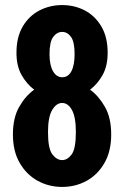

<svg xmlns="http://www.w3.org/2000/svg" viewBox="-20 -727 490 758"><path d="M225.5 11Q173 11 128.8 -13.2Q84.5 -37.5 57.8 -83.8Q31 -130 31 -196Q31 -262 55.8 -305.2Q80.5 -348.5 115 -373Q85.5 -395 65.2 -430.8Q45 -466.5 45 -518.5Q45 -580.5 69.8 -622.5Q94.5 -664.5 135.8 -685.8Q177 -707 225.5 -707Q274 -707 314.8 -685.8Q355.5 -664.5 380.2 -622.5Q405 -580.5 405 -518.5Q405 -466.5 385 -430.8Q365 -395 335.5 -373Q369.5 -348.5 394.2 -305.2Q419 -262 419 -196Q419 -130 392.5 -83.8Q366 -37.5 322 -13.2Q278 11 225.5 11ZM225.5 -422Q249.5 -422 262 -446Q274.5 -470 274.5 -513.5Q274.5 -562 260.2 -581.5Q246 -601 225.5 -601Q205 -601 190.2 -581.5Q175.5 -562 175.5 -513.5Q175.5 -470 189.2 -446Q203 -422 225.5 -422ZM225.5 -95Q246.5 -95 263 -117.5Q279.5 -140 279.5 -205.5Q279.5 -265 264 -292.8Q248.5 -320.5 225.5 -320.5Q202.5 -320.5 186 -292.8Q169.5 -265 169.5 -205.5Q169.5 -140 186.8 -117.5Q204 -95 225.5 -95Z"/></svg>

Font: Trispace Condensed SemiBold
Style: Regular
Weight: 600
Width: 3
Designer: Tyler Finck
Foundry: Etcetera Type Company
Version: Version 1.210; ttfautohint (v1.8.3)